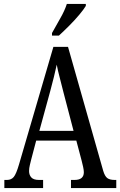

<svg xmlns="http://www.w3.org/2000/svg" viewBox="-20 -951 608 971"><path d="M2 0V-41H15Q37 -41 49.5 -56Q62 -71 76 -119L250 -714H324L502 -87Q510 -60 522.5 -50.5Q535 -41 560 -41H568V0H339V-41H357Q404 -41 404 -80Q404 -90 400.5 -106.5Q397 -123 393 -138L366 -240H163L138 -145Q135 -133 131 -116.5Q127 -100 127 -86Q127 -66 138.5 -53.5Q150 -41 177 -41H198V0ZM179 -289H352L302 -480Q291 -525 281.5 -560.5Q272 -596 267 -624Q261 -596 252.5 -561.5Q244 -527 234 -490ZM243 -784Q264 -822 285.5 -859.5Q307 -897 318 -931H414V-921Q404 -904 381 -876.5Q358 -849 330 -821Q302 -793 278 -771H243Z"/></svg>

Font: Noto Serif Hebrew ExtraCondensed
Style: Regular
Weight: 400
Width: 2
Designer: Monotype Design Team
Foundry: Monotype Imaging Inc.
Version: Version 2.004; ttfautohint (v1.8.4.7-5d5b)